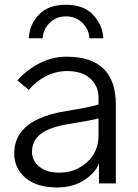

<svg xmlns="http://www.w3.org/2000/svg" viewBox="-20 -786 590 823"><path d="M103.5 -622.1Q106.4 -680.7 146.5 -723.1Q186.5 -765.6 262.7 -765.6Q338.9 -765.6 379.4 -722.2Q419.9 -678.7 422.9 -622.1H363.3Q361.3 -660.2 333 -688Q304.7 -715.8 262.7 -715.8Q221.7 -715.8 193.4 -688.5Q165 -661.1 163.1 -622.1ZM117.2 -134.8Q117.2 -97.7 148.4 -71.8Q179.7 -45.9 234.4 -45.9Q303.7 -45.9 353 -90.8Q402.3 -135.7 402.3 -205.1V-278.3Q359.4 -267.6 265.6 -252.9Q189.5 -239.3 153.3 -210.9Q117.2 -182.6 117.2 -134.8ZM41 -128.9Q41 -275.4 267.6 -310.5Q369.1 -327.1 402.3 -337.9V-368.2Q402.3 -417 367.2 -449.2Q332 -481.4 267.6 -481.4Q220.7 -481.4 177.2 -459.5Q133.8 -437.5 103.5 -400.4L54.7 -441.4Q93.8 -486.3 148.9 -514.6Q204.1 -543 265.6 -543Q476.6 -543 476.6 -336.9V0H404.3V-85.9Q388.7 -43.9 339.8 -13.2Q291 17.6 224.6 17.6Q137.7 17.6 89.4 -23.4Q41 -64.5 41 -128.9Z"/></svg>

Font: Gothic A1
Style: Regular
Weight: 400
Designer: HanYang I&C Co.,Ltd.
Foundry: HanYang I&C Co.,Ltd.
Version: Version 2.50